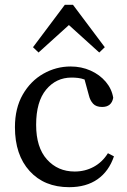

<svg xmlns="http://www.w3.org/2000/svg" viewBox="-20 -764 528 797"><path d="M267 13Q164 13 103 -54Q42 -121 42 -236Q42 -315 74.5 -371.5Q107 -428 160 -458Q213 -488 273 -488Q318 -488 356 -471Q394 -454 419 -424.5Q444 -395 450 -358Q443 -320 404 -320Q379 -320 366.5 -333.5Q354 -347 349 -368L331 -434Q317 -439 303.5 -440.5Q290 -442 277 -442Q213 -442 171.5 -392Q130 -342 130 -246Q130 -152 175 -102Q220 -52 290 -52Q333 -52 369 -71.5Q405 -91 428 -128L453 -115Q432 -53 385 -20Q338 13 267 13ZM392 -546 266 -660 140 -546 117 -568 249 -744H283L415 -568Z"/></svg>

Font: Source Serif Pro
Style: Regular
Weight: 400
Designer: Frank Grießhammer
Foundry: Adobe Systems Incorporated
Version: Version 3.001;hotconv 1.0.111;makeotfexe 2.5.65597